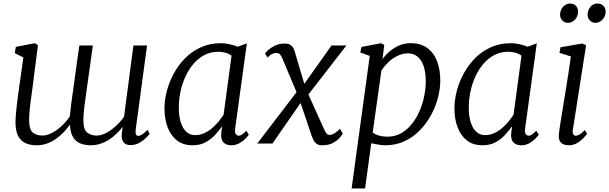

<svg xmlns="http://www.w3.org/2000/svg" viewBox="-20 -811 3443 1085"><path d="M160.5 -290.5Q158.5 -275.5 155.8 -256.5Q153 -237.5 150.5 -216.8Q148 -196 146.2 -175Q144.5 -154 144.5 -135.5Q144.5 -79.5 165.2 -62.2Q186 -45 219 -45Q246 -45 275.8 -61Q305.5 -77 331.5 -102Q357.5 -127 374.5 -153.5Q377.5 -186.5 382.5 -224.2Q387.5 -262 392.5 -297Q399 -341 404.8 -385.2Q410.5 -429.5 416.5 -472Q422.5 -514.5 428.5 -554H504.5Q491.5 -460.5 482.5 -394.5Q473.5 -328.5 467 -284.2Q460.5 -240 457.2 -212Q454 -184 452.5 -166.2Q451 -148.5 451 -135.5Q451 -79.5 472 -62.2Q493 -45 526.5 -45Q553 -45 582 -60.8Q611 -76.5 637 -101Q663 -125.5 681 -152L734 -554H811L747 -80Q744.5 -60.5 748.5 -51.8Q752.5 -43 760 -43Q770.5 -43 783.2 -51.2Q796 -59.5 814 -77.5L825.5 -55Q821.5 -48.5 806.2 -33Q791 -17.5 768 -4.2Q745 9 717 9Q689.5 9 677 -8.8Q664.5 -26.5 668.5 -58L673 -94Q658 -74.5 639 -56Q620 -37.5 597 -22.5Q574 -7.5 548 1.2Q522 10 492.5 10Q458.5 10 433 -0.8Q407.5 -11.5 392.5 -36.5Q377.5 -61.5 375.5 -104L374.5 -105.5Q359 -84 339.5 -63.5Q320 -43 296.2 -26.2Q272.5 -9.5 245.2 0.2Q218 10 187 10Q151.5 10 124.5 -2Q97.5 -14 82.5 -42.8Q67.5 -71.5 67.5 -122.5Q67.5 -139.5 69.5 -163Q71.5 -186.5 74.5 -211.8Q77.5 -237 80.2 -259.2Q83 -281.5 85 -294.5L112 -486.5L63.5 -510.5L69.5 -546L176 -567L194.5 -556Z M1309 -86Q1305.5 -61.5 1313 -52.8Q1320.5 -44 1328 -44Q1338 -44 1348 -51.2Q1358 -58.5 1372 -72L1386 -50Q1382.5 -44 1369 -29.5Q1355.5 -15 1334.2 -2.5Q1313 10 1287 10Q1260 10 1244 -5Q1228 -20 1230 -56L1235.5 -97.5Q1217 -72 1194 -47.2Q1171 -22.5 1140.2 -6.2Q1109.5 10 1068.5 10Q1015.5 10 980.2 -17.2Q945 -44.5 927.2 -91.8Q909.5 -139 909.5 -199.5Q909.5 -245.5 922.8 -296.5Q936 -347.5 962 -395.5Q988 -443.5 1026.5 -482.5Q1065 -521.5 1116 -544.2Q1167 -567 1230 -567Q1250.5 -567 1276.5 -561.2Q1302.5 -555.5 1323.5 -547L1375 -566ZM1288.5 -496.5Q1273 -508 1254 -513.2Q1235 -518.5 1214 -518.5Q1171 -518.5 1135.8 -500.2Q1100.5 -482 1073.5 -450.5Q1046.5 -419 1028 -378.5Q1009.5 -338 1000 -293.2Q990.5 -248.5 990.5 -204.5Q990.5 -152.5 1002.2 -117.5Q1014 -82.5 1034.5 -65Q1055 -47.5 1081.5 -47.5Q1110.5 -47.5 1135 -58.8Q1159.5 -70 1179.8 -87.8Q1200 -105.5 1216 -125.2Q1232 -145 1243.5 -162.5Z M1800 10Q1783 10 1772 3.5Q1761 -3 1754.2 -14.8Q1747.5 -26.5 1741.5 -42.5L1667 -263.5L1699.5 -259L1519.5 0H1434L1678 -319.5L1670 -256.5L1575.5 -481Q1570 -494.5 1562.8 -503Q1555.5 -511.5 1540.5 -511.5Q1526 -511.5 1512 -502.8Q1498 -494 1492.5 -485.5L1477.5 -508Q1481 -514.5 1495.5 -528Q1510 -541.5 1534.2 -553.2Q1558.5 -565 1591 -565Q1606.5 -565 1617 -559.5Q1627.5 -554 1634.2 -545Q1641 -536 1644 -525L1710 -302L1678.5 -307.5L1853.5 -554H1937.5L1700.5 -248L1708 -310L1812 -79.5Q1818 -65.5 1825 -57Q1832 -48.5 1843.5 -48.5Q1855 -48.5 1870 -57.5Q1885 -66.5 1901 -83L1917 -56.5Q1914 -49.5 1900.8 -33.8Q1887.5 -18 1863 -4Q1838.5 10 1800 10Z M1967 254 2069.5 -495 2016 -514.5 2023 -545.5 2133 -567 2151.5 -557 2141.5 -477Q2157.5 -499.5 2181.2 -520Q2205 -540.5 2235.5 -553.8Q2266 -567 2301 -567Q2357.5 -567 2394.5 -540Q2431.5 -513 2449.8 -465.2Q2468 -417.5 2468 -355.5Q2468 -309 2454.8 -258.2Q2441.5 -207.5 2415.5 -160Q2389.5 -112.5 2352 -74Q2314.5 -35.5 2265.5 -12.8Q2216.5 10 2157 10Q2138.5 10 2117.8 6.2Q2097 2.5 2078 -1.5L2043 254ZM2086 -62Q2103 -49.5 2124.5 -44Q2146 -38.5 2169 -38.5Q2212 -38.5 2246.5 -58Q2281 -77.5 2307.2 -110.2Q2333.5 -143 2351 -183.8Q2368.5 -224.5 2377.2 -268Q2386 -311.5 2386 -351.5Q2386 -403 2373.8 -438Q2361.5 -473 2339.2 -491.2Q2317 -509.5 2286.5 -509.5Q2253.5 -509.5 2223.8 -494.2Q2194 -479 2171.5 -456.5Q2149 -434 2135.5 -413Z M2947.5 -86Q2944 -61.5 2951.5 -52.8Q2959 -44 2966.5 -44Q2976.5 -44 2986.5 -51.2Q2996.5 -58.5 3010.5 -72L3024.5 -50Q3021 -44 3007.5 -29.5Q2994 -15 2972.8 -2.5Q2951.5 10 2925.5 10Q2898.5 10 2882.5 -5Q2866.5 -20 2868.5 -56L2874 -97.5Q2855.5 -72 2832.5 -47.2Q2809.5 -22.5 2778.8 -6.2Q2748 10 2707 10Q2654 10 2618.8 -17.2Q2583.5 -44.5 2565.8 -91.8Q2548 -139 2548 -199.5Q2548 -245.5 2561.2 -296.5Q2574.5 -347.5 2600.5 -395.5Q2626.5 -443.5 2665 -482.5Q2703.5 -521.5 2754.5 -544.2Q2805.5 -567 2868.5 -567Q2889 -567 2915 -561.2Q2941 -555.5 2962 -547L3013.5 -566ZM2927 -496.5Q2911.5 -508 2892.5 -513.2Q2873.5 -518.5 2852.5 -518.5Q2809.5 -518.5 2774.2 -500.2Q2739 -482 2712 -450.5Q2685 -419 2666.5 -378.5Q2648 -338 2638.5 -293.2Q2629 -248.5 2629 -204.5Q2629 -152.5 2640.8 -117.5Q2652.5 -82.5 2673 -65Q2693.5 -47.5 2720 -47.5Q2749 -47.5 2773.5 -58.8Q2798 -70 2818.2 -87.8Q2838.5 -105.5 2854.5 -125.2Q2870.5 -145 2882 -162.5Z M3193.5 10Q3176.5 10 3163.2 4.2Q3150 -1.5 3143.2 -14.5Q3136.5 -27.5 3138 -49.5Q3139.5 -68 3145.2 -104.8Q3151 -141.5 3158.8 -189.5Q3166.5 -237.5 3175.2 -290.5Q3184 -343.5 3192 -395.5Q3200 -447.5 3206 -492L3141.5 -512.5L3147.5 -544L3271.5 -565L3292 -555L3217.5 -79Q3214.5 -60.5 3219.8 -52.2Q3225 -44 3232 -44Q3243 -44 3255.2 -51Q3267.5 -58 3284.5 -76.5L3297.5 -55.5Q3293 -48 3278.8 -32.5Q3264.5 -17 3242.8 -3.5Q3221 10 3193.5 10ZM3187.5 -682Q3170.5 -682 3157.5 -695.8Q3144.5 -709.5 3145 -729.5Q3146 -748 3154 -761.8Q3162 -775.5 3174.5 -783.2Q3187 -791 3201 -791Q3222.5 -791 3234.8 -777.8Q3247 -764.5 3246.5 -745Q3246.5 -727.5 3238.5 -713Q3230.5 -698.5 3217.2 -690.2Q3204 -682 3187.5 -682ZM3343.5 -682Q3326 -682 3313 -696.2Q3300 -710.5 3300.5 -729.5Q3301.5 -747 3309 -761Q3316.5 -775 3328.8 -783Q3341 -791 3356 -791Q3378 -791 3390.5 -777.2Q3403 -763.5 3402.5 -745.5Q3402.5 -727.5 3394.2 -713.2Q3386 -699 3372.8 -690.5Q3359.5 -682 3343.5 -682Z"/></svg>

Font: Merriweather 20pt Light
Style: Italic
Weight: 300
Italic angle: -7.8°
Version: Version 2.101